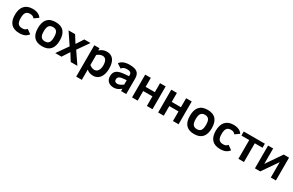

<svg xmlns="http://www.w3.org/2000/svg" viewBox="202 -2034 5709 3735"><g transform="rotate(30 3056.5 -167.0)"><path d="M299 -95C201.5 -95 175 -152.6 175 -255C175 -354.8 200.3 -417 294 -417C344.2 -417 371.1 -401.6 393 -372L487 -439C452.3 -496.9 381.8 -527 291 -527C124.1 -527 45 -421.3 45 -253C45 -80.5 126.3 15 296 15C393 15 455 -15.2 494 -73L399 -140C374.2 -108.4 348.1 -95 299 -95Z M808 -527C636.1 -527 562 -426.9 562 -255C562 -75 644 15 808 15C978.1 15 1053 -85.2 1053 -255C1053 -426.4 979 -527 808 -527ZM808 -95C716.6 -95 692 -157.1 692 -255C692 -352.7 716.7 -417 808 -417C900.1 -417 923 -354.4 923 -255C923 -157 898.9 -95 808 -95Z M1446 0H1595L1418 -260L1594 -512H1455L1350 -350L1248 -512H1101L1275 -253L1098 0H1238L1344 -163Z M1959 -527C1885.5 -527 1838.2 -498.2 1796 -462V-512H1680V193H1806V-38C1846 -2.7 1894.3 15 1951 15C1993.7 15 2030.5 4 2061.5 -18C2124.2 -62.5 2158 -151.6 2158 -260C2158 -413.9 2102.9 -527 1959 -527ZM1916 -96C1872.1 -96 1829.9 -120.5 1806 -142V-366C1831.9 -389.7 1878.5 -416 1925 -416C2002.9 -416 2028 -343 2028 -258C2028 -174 1994.2 -96 1916 -96Z M2466 -527C2367.1 -527 2288.3 -497 2252 -437L2350 -374C2369 -407.9 2410.6 -427 2464 -427C2526.5 -427 2566 -412.6 2566 -352V-329L2458 -319C2333.1 -306.8 2244 -273.5 2244 -144C2244 -43.5 2310.7 15 2416 15C2472.7 15 2526 -7.7 2576 -53V0H2692V-348C2692 -486.2 2612.6 -527 2466 -527ZM2374 -146C2374 -211.8 2430.7 -225.7 2502 -232L2566 -238V-140C2544.7 -122.7 2523 -109.2 2501 -99.5C2479 -89.8 2460.3 -85 2445 -85C2400.8 -85 2374 -100.5 2374 -146Z M3282 0V-512H3156V-310H2949V-512H2823V0H2949V-216H3156V0Z M3868 0V-512H3742V-310H3535V-512H3409V0H3535V-216H3742V0Z M4222 -527C4050.1 -527 3976 -426.9 3976 -255C3976 -75 4058 15 4222 15C4392.1 15 4467 -85.2 4467 -255C4467 -426.4 4393 -527 4222 -527ZM4222 -95C4130.6 -95 4106 -157.1 4106 -255C4106 -352.7 4130.7 -417 4222 -417C4314.1 -417 4337 -354.4 4337 -255C4337 -157 4312.9 -95 4222 -95Z M4811 -95C4713.5 -95 4687 -152.6 4687 -255C4687 -354.8 4712.3 -417 4806 -417C4856.2 -417 4883.1 -401.6 4905 -372L4999 -439C4964.3 -496.9 4893.8 -527 4803 -527C4636.1 -527 4557 -421.3 4557 -253C4557 -80.5 4638.3 15 4808 15C4905 15 4967 -15.2 5006 -73L4911 -140C4886.2 -108.4 4860.1 -95 4811 -95Z M5511 -421V-512H5037V-421H5212V0H5337V-421Z M5702 0 5940 -345V0H6054V-512H5934L5697 -166V-512H5583V0Z"/></g></svg>

Font: Fog Sans
Style: Bold
Weight: 700
Foundry: Intel Corporation
Version: Version 1.00